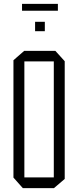

<svg xmlns="http://www.w3.org/2000/svg" viewBox="-20 -965 401 985"><path d="M105 -650V-704H264L312 -651V-650ZM97 0 49 -54V-55H256V0ZM49 -55V-656L104 -704H105V-55ZM256 0V-650H312V-47L257 0ZM160 -805V-853H210V-805ZM93 -910V-945H277V-910Z"/></svg>

Font: Foldit Thin Light
Style: Regular
Weight: 300
Version: Version 1.003